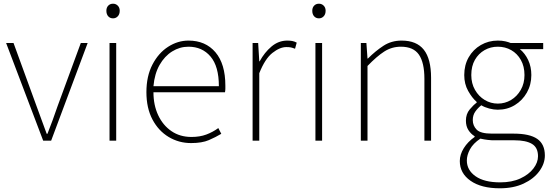

<svg xmlns="http://www.w3.org/2000/svg" viewBox="-20 -759 2972 1036"><path d="M213 0 13 -527H53L177 -187Q191 -149 205 -110.5Q219 -72 232 -37H236Q250 -72 264 -110.5Q278 -149 291 -187L416 -527H453L256 0Z M571 0V-527H607V0ZM590 -660Q574 -660 564 -671Q554 -682 554 -701Q554 -718 564 -728.5Q574 -739 590 -739Q605 -739 615.5 -728.5Q626 -718 626 -701Q626 -682 615.5 -671Q605 -660 590 -660Z M1011 13Q945 13 890 -20Q835 -53 802.5 -114.5Q770 -176 770 -262Q770 -348 802.5 -410.5Q835 -473 887 -506.5Q939 -540 997 -540Q1089 -540 1142.5 -477Q1196 -414 1196 -297Q1196 -289 1196 -280.5Q1196 -272 1194 -261H808Q808 -192 833.5 -137.5Q859 -83 905 -51.5Q951 -20 1013 -20Q1058 -20 1093 -33Q1128 -46 1158 -68L1174 -37Q1144 -19 1107 -3Q1070 13 1011 13ZM808 -294H1161Q1161 -401 1116 -454Q1071 -507 997 -507Q950 -507 909 -481.5Q868 -456 841 -408.5Q814 -361 808 -294Z M1343 0V-527H1373L1379 -428H1381Q1407 -476 1445 -508Q1483 -540 1530 -540Q1544 -540 1556 -538Q1568 -536 1581 -529L1572 -496Q1559 -501 1550 -503Q1541 -505 1525 -505Q1490 -505 1450 -473.5Q1410 -442 1379 -364V0Z M1682 0V-527H1718V0ZM1701 -660Q1685 -660 1675 -671Q1665 -682 1665 -701Q1665 -718 1675 -728.5Q1685 -739 1701 -739Q1716 -739 1726.5 -728.5Q1737 -718 1737 -701Q1737 -682 1726.5 -671Q1716 -660 1701 -660Z M1927 0V-527H1957L1963 -443H1965Q2006 -484 2049 -512Q2092 -540 2147 -540Q2228 -540 2267 -490.5Q2306 -441 2306 -339V0H2270V-334Q2270 -421 2240.5 -464Q2211 -507 2143 -507Q2094 -507 2053.5 -481Q2013 -455 1963 -403V0Z M2677 257Q2577 257 2519 216.5Q2461 176 2461 110Q2461 75 2482.5 40.5Q2504 6 2541 -20V-24Q2521 -36 2507.5 -57Q2494 -78 2494 -108Q2494 -144 2514.5 -168.5Q2535 -193 2552 -205V-209Q2527 -231 2506 -268.5Q2485 -306 2485 -354Q2485 -408 2509 -450Q2533 -492 2574.5 -516Q2616 -540 2666 -540Q2689 -540 2706.5 -536Q2724 -532 2735 -527H2911V-494H2785Q2813 -471 2830 -435Q2847 -399 2847 -354Q2847 -302 2823 -259.5Q2799 -217 2758 -192Q2717 -167 2666 -167Q2644 -167 2619.5 -173.5Q2595 -180 2577 -191Q2559 -177 2545 -157.5Q2531 -138 2531 -111Q2531 -81 2552 -59.5Q2573 -38 2634 -38H2751Q2838 -38 2879 -9.5Q2920 19 2920 80Q2920 124 2890 165Q2860 206 2805.5 231.5Q2751 257 2677 257ZM2666 -200Q2705 -200 2737.5 -219.5Q2770 -239 2790 -274Q2810 -309 2810 -354Q2810 -401 2790.5 -435.5Q2771 -470 2738.5 -488.5Q2706 -507 2666 -507Q2627 -507 2594.5 -488.5Q2562 -470 2542.5 -436Q2523 -402 2523 -354Q2523 -309 2543 -274Q2563 -239 2595.5 -219.5Q2628 -200 2666 -200ZM2679 225Q2742 225 2787.5 204Q2833 183 2858 150.5Q2883 118 2883 84Q2883 37 2850.5 17.5Q2818 -2 2756 -2H2636Q2631 -2 2612.5 -4Q2594 -6 2572 -11Q2533 15 2516 46.5Q2499 78 2499 107Q2499 159 2546 192Q2593 225 2679 225Z"/></svg>

Font: Source Han Sans SC ExtraLight
Style: Regular
Weight: 250
Designer: Ryoko NISHIZUKA 西塚涼子 (kana, bopomofo & ideographs); Paul D. Hunt (Latin, Greek & Cyrillic); Sandoll Communications 산돌커뮤니
Foundry: Adobe
Version: Version 2.004;hotconv 1.0.118;makeotfexe 2.5.65603